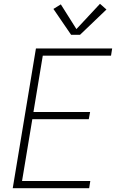

<svg xmlns="http://www.w3.org/2000/svg" viewBox="-20 -990 640 1010"><path d="M47 0 169 -735H570L564 -697H205L156 -401H454L447 -363H150L96 -38H455L449 0ZM354 -807 261 -943 300 -967 382 -837 506 -970 540 -940 401 -807Z"/></svg>

Font: Iosevka Curly XLtEx
Style: Italic
Weight: 200
Width: 7
Italic angle: -9°
Monospace: yes
Designer: Belleve Invis
Foundry: Belleve Invis
Version: Version 11.1.0; ttfautohint (v1.8.3)